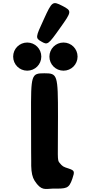

<svg xmlns="http://www.w3.org/2000/svg" viewBox="-20 -1232 593 1255"><path d="M251 -960C211 -983 211 -987 266 -1105C320 -1224 324 -1226 387 -1194C451 -1161 450 -1157 372 -1048C295 -939 291 -937 251 -960ZM158 -954C209 -954 250 -913 250 -862C250 -811 209 -770 158 -770C107 -770 66 -811 66 -862C66 -913 107 -954 158 -954ZM395 -954C446 -954 487 -913 487 -862C487 -811 446 -770 395 -770C344 -770 303 -811 303 -862C303 -913 344 -954 395 -954ZM270 -753C184 -753 182 -745 183 -476C183 -207 184 -199 184 -183V-167V-148C185 -103 192 -73 206 -51C250 18 277 2 322 1C415 1 430 3 453 -64C469 -111 468 -117 430 -130C392 -142 389 -144 369 -168C353 -186 359 -199 359 -472C359 -745 356 -753 270 -753Z"/></svg>

Font: Hussar Print
Style: Bold
Weight: 700
Foundry: Cannot Into Space Fonts
Version: Version 2.00